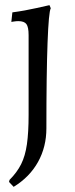

<svg xmlns="http://www.w3.org/2000/svg" viewBox="-20 -484 290 745"><path d="M33 241 15 222 17 214Q46 185 62 153Q78 121 84.5 75.5Q91 30 91 -38V-348Q91 -379 82.5 -390.5Q74 -402 51 -402Q43 -402 33.5 -400.5Q24 -399 24 -399L28 -436Q51 -439 76 -443.5Q101 -448 123 -453Q145 -458 158.5 -461Q172 -464 172 -464L177 -452Q169 -438 164.5 -318Q160 -198 160 14Q160 86 127.5 144.5Q95 203 33 241Z"/></svg>

Font: Alegreya
Style: Regular
Weight: 400
Designer: Juan Pablo del Peral
Foundry: Huerta Tipografica
Version: Version 2.009